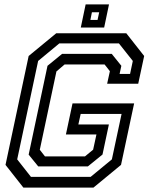

<svg xmlns="http://www.w3.org/2000/svg" viewBox="-20 -851 679 871"><path d="M86 0 5 -103 110 -597 235 -700H553L634 -597L607 -471H466L478.5 -528L454.5 -558.5H273L236 -527L160.5 -171.5L184 -141.5H365.5L402.5 -172L417.5 -241H279L309 -382H588.5L529 -103L404 0ZM120.5 -48.5H391L487.5 -128L531.5 -334H346L335.5 -286.5H474L445 -150L378.5 -96H153.5L110 -149.5L195.5 -552.5L261.5 -606.5H487L530.5 -552.5L522.5 -515.5H570L582.5 -574.5L519.5 -654H249L153 -574.5L58 -128ZM346.5 -726 368.5 -831H474.5L452.5 -726ZM390 -760.5H422.5L430 -795.5H397Z"/></svg>

Font: Tourney Medium
Style: Italic
Weight: 500
Italic angle: -12°
Version: Version 1.015